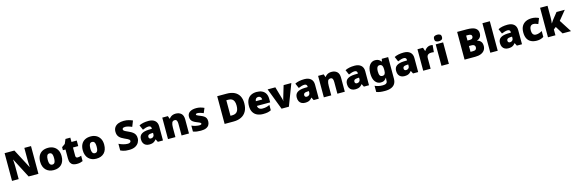

<svg xmlns="http://www.w3.org/2000/svg" viewBox="91 -2656 14291 4776"><g transform="rotate(-15 7236.0 -268.0)"><path d="M757 0H504L243 -503H239Q241 -480 243 -447.5Q245 -415 246.5 -382Q248 -349 248 -322V0H77V-714H329L589 -218H592Q591 -241 589 -272Q587 -303 586 -335Q585 -367 585 -391V-714H757Z M1428 -278Q1428 -209 1409 -155Q1390 -101 1354 -64.5Q1318 -28 1267 -9Q1216 10 1151 10Q1091 10 1040.5 -9Q990 -28 953.5 -64.5Q917 -101 896.5 -155Q876 -209 876 -278Q876 -370 909.5 -433.5Q943 -497 1005 -530Q1067 -563 1154 -563Q1234 -563 1295.5 -530Q1357 -497 1392.5 -433.5Q1428 -370 1428 -278ZM1070 -278Q1070 -231 1078 -198Q1086 -165 1104.5 -148.5Q1123 -132 1153 -132Q1183 -132 1200.5 -148.5Q1218 -165 1226 -198Q1234 -231 1234 -278Q1234 -325 1226 -357Q1218 -389 1200 -405Q1182 -421 1152 -421Q1109 -421 1089.5 -385Q1070 -349 1070 -278Z M1808 -141Q1834 -141 1855.5 -146.5Q1877 -152 1900 -160V-21Q1869 -8 1834 1Q1799 10 1745 10Q1691 10 1650.5 -7Q1610 -24 1587 -65.5Q1564 -107 1564 -182V-410H1497V-488L1582 -548L1631 -664H1756V-553H1892V-410H1756V-195Q1756 -168 1769.5 -154.5Q1783 -141 1808 -141Z M2525 -278Q2525 -209 2506 -155Q2487 -101 2451 -64.5Q2415 -28 2364 -9Q2313 10 2248 10Q2188 10 2137.5 -9Q2087 -28 2050.5 -64.5Q2014 -101 1993.5 -155Q1973 -209 1973 -278Q1973 -370 2006.5 -433.5Q2040 -497 2102 -530Q2164 -563 2251 -563Q2331 -563 2392.5 -530Q2454 -497 2489.5 -433.5Q2525 -370 2525 -278ZM2167 -278Q2167 -231 2175 -198Q2183 -165 2201.5 -148.5Q2220 -132 2250 -132Q2280 -132 2297.5 -148.5Q2315 -165 2323 -198Q2331 -231 2331 -278Q2331 -325 2323 -357Q2315 -389 2297 -405Q2279 -421 2249 -421Q2206 -421 2186.5 -385Q2167 -349 2167 -278Z M3372 -217Q3372 -159 3342.5 -107Q3313 -55 3251.5 -22.5Q3190 10 3092 10Q3043 10 3006.5 5.5Q2970 1 2938 -9Q2906 -19 2872 -35V-207Q2930 -178 2989 -162.5Q3048 -147 3096 -147Q3125 -147 3143 -154Q3161 -161 3170 -173Q3179 -185 3179 -200Q3179 -219 3166 -232Q3153 -245 3125 -259Q3097 -273 3050 -294Q3010 -312 2978 -332Q2946 -352 2923.5 -377Q2901 -402 2889 -435.5Q2877 -469 2877 -515Q2877 -584 2911 -630.5Q2945 -677 3005.5 -700.5Q3066 -724 3146 -724Q3216 -724 3272 -708.5Q3328 -693 3372 -673L3313 -524Q3267 -545 3222.5 -557.5Q3178 -570 3140 -570Q3115 -570 3099 -564Q3083 -558 3075.5 -547.5Q3068 -537 3068 -524Q3068 -507 3081 -494Q3094 -481 3124.5 -465.5Q3155 -450 3208 -426Q3260 -403 3296.5 -375.5Q3333 -348 3352.5 -310.5Q3372 -273 3372 -217Z M3741 -563Q3846 -563 3905 -511Q3964 -459 3964 -363V0H3832L3795 -73H3791Q3768 -44 3743.5 -25.5Q3719 -7 3687 1.5Q3655 10 3609 10Q3561 10 3523 -9.5Q3485 -29 3463 -68.5Q3441 -108 3441 -169Q3441 -258 3502.5 -301Q3564 -344 3681 -349L3773 -352V-360Q3773 -397 3755 -412.5Q3737 -428 3706 -428Q3673 -428 3633 -416.5Q3593 -405 3552 -387L3497 -513Q3545 -538 3605.5 -550.5Q3666 -563 3741 -563ZM3730 -245Q3678 -243 3656.5 -226.5Q3635 -210 3635 -180Q3635 -152 3650 -138.5Q3665 -125 3690 -125Q3725 -125 3749.5 -147Q3774 -169 3774 -204V-247Z M4440 -563Q4526 -563 4580 -515Q4634 -467 4634 -360V0H4443V-302Q4443 -357 4427 -385Q4411 -413 4376 -413Q4322 -413 4303.5 -369Q4285 -325 4285 -242V0H4094V-553H4238L4264 -480H4271Q4289 -506 4313.5 -524.5Q4338 -543 4369.5 -553Q4401 -563 4440 -563Z M5175 -170Q5175 -118 5151.5 -77Q5128 -36 5076.5 -13Q5025 10 4941 10Q4882 10 4835.5 3.5Q4789 -3 4741 -21V-174Q4794 -150 4848 -139.5Q4902 -129 4933 -129Q4965 -129 4980 -136Q4995 -143 4995 -157Q4995 -169 4985 -178Q4975 -187 4949.5 -198Q4924 -209 4877 -228Q4831 -247 4800.5 -269.5Q4770 -292 4755 -323.5Q4740 -355 4740 -400Q4740 -481 4802.5 -522Q4865 -563 4968 -563Q5023 -563 5071 -551Q5119 -539 5171 -516L5119 -393Q5078 -412 5036 -423Q4994 -434 4969 -434Q4947 -434 4934.5 -428Q4922 -422 4922 -411Q4922 -401 4930.5 -393Q4939 -385 4963 -375Q4987 -365 5033 -346Q5081 -327 5112.5 -304.5Q5144 -282 5159.5 -250.5Q5175 -219 5175 -170Z M6158 -372Q6158 -248 6111.5 -165Q6065 -82 5981 -41Q5897 0 5783 0H5552V-714H5799Q5914 -714 5994 -674.5Q6074 -635 6116 -559Q6158 -483 6158 -372ZM5958 -365Q5958 -430 5940.5 -473Q5923 -516 5888.5 -537Q5854 -558 5801 -558H5745V-158H5788Q5876 -158 5917 -209Q5958 -260 5958 -365Z M6524 -563Q6605 -563 6663.5 -535Q6722 -507 6753.5 -451Q6785 -395 6785 -310V-225H6444Q6446 -182 6476.5 -154Q6507 -126 6565 -126Q6617 -126 6660 -136Q6703 -146 6749 -168V-31Q6709 -10 6661.5 0Q6614 10 6542 10Q6458 10 6392.5 -19.5Q6327 -49 6289 -112Q6251 -175 6251 -273Q6251 -373 6285.5 -437Q6320 -501 6381.5 -532Q6443 -563 6524 -563ZM6531 -433Q6497 -433 6474.5 -412Q6452 -391 6448 -345H6612Q6612 -370 6602.5 -389.5Q6593 -409 6575 -421Q6557 -433 6531 -433Z M7018 0 6807 -553H7006L7100 -226Q7101 -223 7103 -213.5Q7105 -204 7107 -192.5Q7109 -181 7109 -170H7112Q7112 -181 7113.5 -191.5Q7115 -202 7117.5 -211Q7120 -220 7121 -225L7219 -553H7418L7207 0Z M7754 -563Q7859 -563 7918 -511Q7977 -459 7977 -363V0H7845L7808 -73H7804Q7781 -44 7756.5 -25.5Q7732 -7 7700 1.5Q7668 10 7622 10Q7574 10 7536 -9.5Q7498 -29 7476 -68.5Q7454 -108 7454 -169Q7454 -258 7515.5 -301Q7577 -344 7694 -349L7786 -352V-360Q7786 -397 7768 -412.5Q7750 -428 7719 -428Q7686 -428 7646 -416.5Q7606 -405 7565 -387L7510 -513Q7558 -538 7618.5 -550.5Q7679 -563 7754 -563ZM7743 -245Q7691 -243 7669.5 -226.5Q7648 -210 7648 -180Q7648 -152 7663 -138.5Q7678 -125 7703 -125Q7738 -125 7762.5 -147Q7787 -169 7787 -204V-247Z M8453 -563Q8539 -563 8593 -515Q8647 -467 8647 -360V0H8456V-302Q8456 -357 8440 -385Q8424 -413 8389 -413Q8335 -413 8316.5 -369Q8298 -325 8298 -242V0H8107V-553H8251L8277 -480H8284Q8302 -506 8326.5 -524.5Q8351 -543 8382.5 -553Q8414 -563 8453 -563Z M9047 -563Q9152 -563 9211 -511Q9270 -459 9270 -363V0H9138L9101 -73H9097Q9074 -44 9049.5 -25.5Q9025 -7 8993 1.5Q8961 10 8915 10Q8867 10 8829 -9.5Q8791 -29 8769 -68.5Q8747 -108 8747 -169Q8747 -258 8808.5 -301Q8870 -344 8987 -349L9079 -352V-360Q9079 -397 9061 -412.5Q9043 -428 9012 -428Q8979 -428 8939 -416.5Q8899 -405 8858 -387L8803 -513Q8851 -538 8911.5 -550.5Q8972 -563 9047 -563ZM9036 -245Q8984 -243 8962.5 -226.5Q8941 -210 8941 -180Q8941 -152 8956 -138.5Q8971 -125 8996 -125Q9031 -125 9055.5 -147Q9080 -169 9080 -204V-247Z M9577 -563Q9635 -563 9670.5 -540.5Q9706 -518 9728 -485H9732L9746 -553H9911V1Q9911 79 9879 132Q9847 185 9781.5 212.5Q9716 240 9616 240Q9549 240 9498 233Q9447 226 9400 208V49Q9450 70 9495 80.5Q9540 91 9605 91Q9663 91 9691.5 70Q9720 49 9720 9V-1Q9720 -14 9721.5 -32Q9723 -50 9726 -70H9720Q9701 -37 9666 -13.5Q9631 10 9574 10Q9486 10 9431 -63Q9376 -136 9376 -276Q9376 -416 9432 -489.5Q9488 -563 9577 -563ZM9649 -415Q9623 -415 9605 -399Q9587 -383 9578.5 -351.5Q9570 -320 9570 -273Q9570 -201 9590 -169.5Q9610 -138 9652 -138Q9675 -138 9691 -145.5Q9707 -153 9716.5 -167.5Q9726 -182 9730.5 -204Q9735 -226 9735 -256V-279Q9735 -322 9727.5 -352.5Q9720 -383 9701.5 -399Q9683 -415 9649 -415Z M10313 -563Q10418 -563 10477 -511Q10536 -459 10536 -363V0H10404L10367 -73H10363Q10340 -44 10315.5 -25.5Q10291 -7 10259 1.5Q10227 10 10181 10Q10133 10 10095 -9.5Q10057 -29 10035 -68.5Q10013 -108 10013 -169Q10013 -258 10074.5 -301Q10136 -344 10253 -349L10345 -352V-360Q10345 -397 10327 -412.5Q10309 -428 10278 -428Q10245 -428 10205 -416.5Q10165 -405 10124 -387L10069 -513Q10117 -538 10177.5 -550.5Q10238 -563 10313 -563ZM10302 -245Q10250 -243 10228.5 -226.5Q10207 -210 10207 -180Q10207 -152 10222 -138.5Q10237 -125 10262 -125Q10297 -125 10321.5 -147Q10346 -169 10346 -204V-247Z M11000 -563Q11016 -563 11033 -561Q11050 -559 11058 -557L11041 -377Q11031 -379 11016.5 -381Q11002 -383 10976 -383Q10958 -383 10937.5 -379.5Q10917 -376 10898.5 -365Q10880 -354 10868.5 -332Q10857 -310 10857 -272V0H10666V-553H10808L10838 -465H10847Q10862 -492 10886 -514.5Q10910 -537 10939.5 -550Q10969 -563 11000 -563Z M11327 -553V0H11136V-553ZM11232 -776Q11273 -776 11303.5 -759Q11334 -742 11334 -691Q11334 -642 11303.5 -624.5Q11273 -607 11232 -607Q11190 -607 11160.5 -624.5Q11131 -642 11131 -691Q11131 -742 11160.5 -759Q11190 -776 11232 -776Z M11980 -714Q12135 -714 12201 -668Q12267 -622 12267 -536Q12267 -489 12250 -456.5Q12233 -424 12207.5 -405Q12182 -386 12155 -379V-374Q12184 -367 12213 -350Q12242 -333 12261.5 -299.5Q12281 -266 12281 -209Q12281 -144 12248 -97Q12215 -50 12154 -25Q12093 0 12009 0H11731V-714ZM11982 -440Q12030 -440 12049.5 -460Q12069 -480 12069 -508Q12069 -537 12047 -552.5Q12025 -568 11978 -568H11924V-440ZM11924 -299V-149H11992Q12042 -149 12062 -170.5Q12082 -192 12082 -225Q12082 -244 12073.5 -261Q12065 -278 12044.5 -288.5Q12024 -299 11988 -299Z M12585 0H12394V-760H12585Z M12987 -563Q13092 -563 13151 -511Q13210 -459 13210 -363V0H13078L13041 -73H13037Q13014 -44 12989.5 -25.5Q12965 -7 12933 1.5Q12901 10 12855 10Q12807 10 12769 -9.5Q12731 -29 12709 -68.5Q12687 -108 12687 -169Q12687 -258 12748.5 -301Q12810 -344 12927 -349L13019 -352V-360Q13019 -397 13001 -412.5Q12983 -428 12952 -428Q12919 -428 12879 -416.5Q12839 -405 12798 -387L12743 -513Q12791 -538 12851.5 -550.5Q12912 -563 12987 -563ZM12976 -245Q12924 -243 12902.5 -226.5Q12881 -210 12881 -180Q12881 -152 12896 -138.5Q12911 -125 12936 -125Q12971 -125 12995.5 -147Q13020 -169 13020 -204V-247Z M13592 10Q13508 10 13446 -20Q13384 -50 13350 -113Q13316 -176 13316 -274Q13316 -375 13354 -438.5Q13392 -502 13457.5 -532.5Q13523 -563 13607 -563Q13658 -563 13703.5 -552Q13749 -541 13788 -521L13732 -380Q13698 -395 13668.5 -404Q13639 -413 13607 -413Q13578 -413 13556 -398Q13534 -383 13522 -352.5Q13510 -322 13510 -275Q13510 -227 13522.5 -198Q13535 -169 13557 -155.5Q13579 -142 13608 -142Q13649 -142 13690.5 -155Q13732 -168 13769 -191V-39Q13735 -17 13692 -3.5Q13649 10 13592 10Z M14071 -461Q14071 -427 14068 -386Q14065 -345 14060 -311H14064Q14072 -323 14082 -338.5Q14092 -354 14103 -370Q14114 -386 14123 -397L14247 -553H14460L14268 -318L14472 0H14254L14133 -198L14071 -151V0H13879V-760H14071Z"/></g></svg>

Font: Noto Sans Devanagari Black
Style: Regular
Weight: 900
Version: Version 2.003